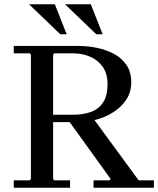

<svg xmlns="http://www.w3.org/2000/svg" viewBox="-20 -887 747 907"><path d="M422 0V-35H497L503 -41L300 -323H424L635 -35H707V0ZM350 -670Q394 -670 438 -661Q482 -652 518.5 -632.5Q555 -613 577.5 -580Q600 -547 600 -498Q600 -451 576 -415.5Q552 -380 514.5 -356.5Q477 -333 433.5 -321.5Q390 -310 350 -310H186L231 -355V-41L237 -35H311V0H45V-35H120L126 -41V-629L120 -635H45V-670ZM231 -300 186 -345H325Q371 -345 407.5 -357.5Q444 -370 466 -401.5Q488 -433 488 -490Q488 -539 465.5 -571Q443 -603 406 -619Q369 -635 325 -635H237L231 -629ZM435 -725 287 -867H409L465 -725ZM265 -725 117 -867H239L295 -725Z"/></svg>

Font: Brygada 1918 Medium
Style: Regular
Weight: 500
Designer: Mateusz Machalski | Borys Kosmynka | Przemek Hoffer
Foundry: NIEPODLEGLA 2018
Version: Version 3.006